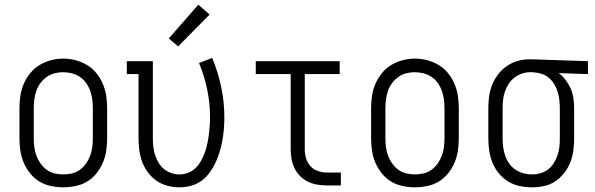

<svg xmlns="http://www.w3.org/2000/svg" viewBox="-20 -791 2540 819"><path d="M250 8Q224 8 197.5 2.5Q171 -3 148.5 -16.5Q126 -30 109 -51Q92 -72 81.5 -96.5Q71 -121 67 -147.5Q63 -174 63 -200V-330Q63 -357 67 -383Q71 -409 81.5 -433.5Q92 -458 109 -479Q126 -500 148.5 -513.5Q171 -527 197 -534Q223 -541 250 -541Q277 -541 303 -534Q329 -527 351.5 -513.5Q374 -500 391 -479Q408 -458 418.5 -433.5Q429 -409 433 -383Q437 -357 437 -330V-200Q437 -174 433 -147.5Q429 -121 418.5 -96.5Q408 -72 391 -51Q374 -30 351.5 -16.5Q329 -3 302.5 2.5Q276 8 250 8ZM250 -47Q269 -47 287.5 -51.5Q306 -56 321 -67Q336 -78 347 -93.5Q358 -109 364.5 -126.5Q371 -144 373.5 -162.5Q376 -181 376 -200V-330Q376 -349 373.5 -367.5Q371 -386 364.5 -404Q358 -422 347 -437.5Q336 -453 320 -463.5Q304 -474 285.5 -478.5Q267 -483 248 -483Q230 -483 211.5 -478Q193 -473 178 -462Q163 -451 152 -436Q141 -421 135 -403.5Q129 -386 126.5 -367.5Q124 -349 124 -330V-200Q124 -181 126.5 -162.5Q129 -144 135.5 -126.5Q142 -109 153 -93.5Q164 -78 179 -67Q194 -56 212.5 -51.5Q231 -47 250 -47Z M745 8Q720 8 695 1.5Q670 -5 648.5 -19.5Q627 -34 611.5 -55Q596 -76 587 -99.5Q578 -123 574.5 -148.5Q571 -174 571 -200V-475H521V-530H632V-200Q632 -182 634 -164.5Q636 -147 641.5 -130Q647 -113 656 -97.5Q665 -82 679 -70.5Q693 -59 710 -53Q727 -47 745 -47Q764 -47 782.5 -54Q801 -61 814.5 -74.5Q828 -88 837.5 -105Q847 -122 853.5 -140Q860 -158 864 -176.5Q868 -195 870.5 -214Q873 -233 874.5 -252.5Q876 -272 876 -291Q876 -350 864 -408.5Q852 -467 829 -522L885 -544Q910 -484 923.5 -420Q937 -356 937 -291Q937 -266 935 -241Q933 -216 928.5 -191.5Q924 -167 917 -143.5Q910 -120 899.5 -97.5Q889 -75 874 -54.5Q859 -34 839 -19.5Q819 -5 794.5 1.5Q770 8 745 8ZM740 -593 700 -627 826 -771 874 -729Z M1374 0Q1354 0 1333 -3.5Q1312 -7 1293.5 -16Q1275 -25 1260 -40Q1245 -55 1236 -74Q1227 -93 1223.5 -113.5Q1220 -134 1220 -155V-475H1071V-530H1429V-475H1280V-155Q1280 -135 1285.5 -116Q1291 -97 1304 -82.5Q1317 -68 1336 -61.5Q1355 -55 1374 -55H1434V0Z M1750 8Q1724 8 1697.5 2.5Q1671 -3 1648.5 -16.5Q1626 -30 1609 -51Q1592 -72 1581.5 -96.5Q1571 -121 1567 -147.5Q1563 -174 1563 -200V-330Q1563 -357 1567 -383Q1571 -409 1581.5 -433.5Q1592 -458 1609 -479Q1626 -500 1648.5 -513.5Q1671 -527 1697 -534Q1723 -541 1750 -541Q1777 -541 1803 -534Q1829 -527 1851.5 -513.5Q1874 -500 1891 -479Q1908 -458 1918.5 -433.5Q1929 -409 1933 -383Q1937 -357 1937 -330V-200Q1937 -174 1933 -147.5Q1929 -121 1918.5 -96.5Q1908 -72 1891 -51Q1874 -30 1851.5 -16.5Q1829 -3 1802.5 2.5Q1776 8 1750 8ZM1750 -47Q1769 -47 1787.5 -51.5Q1806 -56 1821 -67Q1836 -78 1847 -93.5Q1858 -109 1864.5 -126.5Q1871 -144 1873.5 -162.5Q1876 -181 1876 -200V-330Q1876 -349 1873.5 -367.5Q1871 -386 1864.5 -404Q1858 -422 1847 -437.5Q1836 -453 1820 -463.5Q1804 -474 1785.5 -478.5Q1767 -483 1748 -483Q1730 -483 1711.5 -478Q1693 -473 1678 -462Q1663 -451 1652 -436Q1641 -421 1635 -403.5Q1629 -386 1626.5 -367.5Q1624 -349 1624 -330V-200Q1624 -181 1626.5 -162.5Q1629 -144 1635.5 -126.5Q1642 -109 1653 -93.5Q1664 -78 1679 -67Q1694 -56 1712.5 -51.5Q1731 -47 1750 -47Z M2249 8Q2223 8 2196.5 2.5Q2170 -3 2147.5 -17Q2125 -31 2108 -51.5Q2091 -72 2081 -96.5Q2071 -121 2067 -147.5Q2063 -174 2063 -200V-330Q2063 -355 2066.5 -380.5Q2070 -406 2079.5 -429.5Q2089 -453 2104.5 -473.5Q2120 -494 2141 -508.5Q2162 -523 2186.5 -530.5Q2211 -538 2237 -538Q2240 -538 2243.5 -538Q2247 -538 2250 -538L2488 -530V-475L2363 -479Q2380 -467 2393 -449.5Q2406 -432 2414.5 -412.5Q2423 -393 2426 -372Q2429 -351 2429 -330V-200Q2429 -174 2425.5 -148Q2422 -122 2412.5 -98Q2403 -74 2386.5 -53Q2370 -32 2348.5 -17.5Q2327 -3 2301 2.5Q2275 8 2249 8ZM2249 -47Q2267 -47 2285 -52Q2303 -57 2317.5 -68Q2332 -79 2342 -95Q2352 -111 2358 -128Q2364 -145 2366 -163.5Q2368 -182 2368 -200V-330Q2368 -347 2366 -364.5Q2364 -382 2359 -398.5Q2354 -415 2345 -430.5Q2336 -446 2323 -457.5Q2310 -469 2293.5 -475Q2277 -481 2260 -482L2250 -483Q2248 -483 2246 -483Q2244 -483 2241 -483Q2223 -483 2206 -477Q2189 -471 2174.5 -460Q2160 -449 2150 -433.5Q2140 -418 2134 -401Q2128 -384 2126 -366Q2124 -348 2124 -330V-200Q2124 -181 2126.5 -162.5Q2129 -144 2135 -126.5Q2141 -109 2152 -93.5Q2163 -78 2178.5 -67.5Q2194 -57 2212 -52Q2230 -47 2249 -47Z"/></svg>

Font: Iosevka Slab Light
Style: Regular
Weight: 300
Monospace: yes
Designer: Belleve Invis
Foundry: Belleve Invis
Version: Version 11.1.0; ttfautohint (v1.8.3)